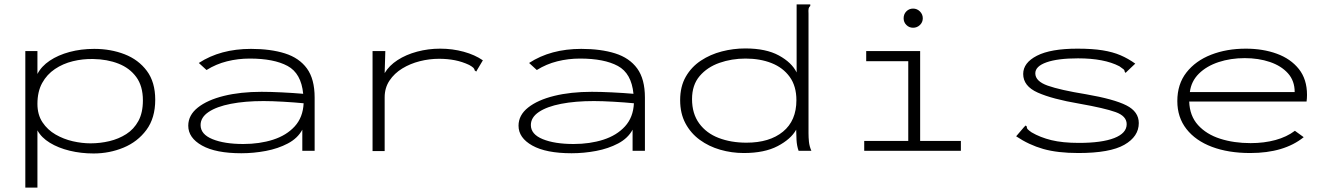

<svg xmlns="http://www.w3.org/2000/svg" viewBox="-20 -685 6040 872"><path d="M95 167V-453H150V-349Q168 -384 206 -409.5Q244 -435 296 -449Q348 -463 408 -463Q483 -463 546 -438.5Q609 -414 647 -363Q685 -312 685 -232Q685 -149 645 -95Q605 -41 541 -14.5Q477 12 405 12Q348 12 296.5 -0.5Q245 -13 206.5 -36.5Q168 -60 150 -93V167ZM391 -34Q435 -34 477 -44Q519 -54 553.5 -76Q588 -98 608.5 -135.5Q629 -173 629 -229Q629 -294 599 -335Q569 -376 518 -396Q467 -416 403 -417Q356 -418 311 -407Q266 -396 229.5 -371.5Q193 -347 171.5 -308Q150 -269 150 -213Q150 -164 173 -129.5Q196 -95 232.5 -74Q269 -53 310.5 -43.5Q352 -34 391 -34Z M1076 11Q960 11 897.5 -24Q835 -59 835 -114Q835 -162 878.5 -196.5Q922 -231 997 -249.5Q1072 -268 1168 -268Q1207 -268 1259 -265.5Q1311 -263 1357 -259Q1348 -352 1286 -385.5Q1224 -419 1114 -419Q1061 -419 1011 -406.5Q961 -394 918 -367L883 -399Q981 -463 1120 -463Q1209 -463 1274 -442.5Q1339 -422 1374 -374Q1409 -326 1409 -242V0H1353V-96Q1332 -57 1287.5 -33.5Q1243 -10 1187.5 0.5Q1132 11 1076 11ZM891 -117Q891 -75 945 -53Q999 -31 1085 -31Q1159 -31 1220 -50.5Q1281 -70 1318.5 -111Q1356 -152 1359 -216Q1318 -220 1266.5 -223Q1215 -226 1177 -226Q1093 -226 1028.5 -213.5Q964 -201 927.5 -176.5Q891 -152 891 -117Z M1672 -453H1730L1727 -353Q1747 -387 1785.5 -412Q1824 -437 1874.5 -450.5Q1925 -464 1979 -464Q2035 -464 2086 -450Q2137 -436 2173 -411L2148 -369L2143 -360L2136 -365Q2135 -372 2130 -377Q2125 -382 2111 -390Q2079 -405 2045.5 -411.5Q2012 -418 1974 -418Q1930 -418 1886.5 -407Q1843 -396 1807 -374Q1771 -352 1749 -319Q1727 -286 1727 -243V1H1672Z M2576 11Q2460 11 2397.5 -24Q2335 -59 2335 -114Q2335 -162 2378.5 -196.5Q2422 -231 2497 -249.5Q2572 -268 2668 -268Q2707 -268 2759 -265.5Q2811 -263 2857 -259Q2848 -352 2786 -385.5Q2724 -419 2614 -419Q2561 -419 2511 -406.5Q2461 -394 2418 -367L2383 -399Q2481 -463 2620 -463Q2709 -463 2774 -442.5Q2839 -422 2874 -374Q2909 -326 2909 -242V0H2853V-96Q2832 -57 2787.5 -33.5Q2743 -10 2687.5 0.5Q2632 11 2576 11ZM2391 -117Q2391 -75 2445 -53Q2499 -31 2585 -31Q2659 -31 2720 -50.5Q2781 -70 2818.5 -111Q2856 -152 2859 -216Q2818 -220 2766.5 -223Q2715 -226 2677 -226Q2593 -226 2528.5 -213.5Q2464 -201 2427.5 -176.5Q2391 -152 2391 -117Z M3358 10Q3303 10 3251 -5Q3199 -20 3158 -50Q3117 -80 3093 -125Q3069 -170 3069 -230Q3069 -292 3094.5 -336.5Q3120 -381 3163 -409.5Q3206 -438 3258.5 -451.5Q3311 -465 3365 -465Q3459 -465 3517.5 -433Q3576 -401 3598 -356V-665H3660V-658Q3654 -653 3652.5 -646Q3651 -639 3652 -622V-79Q3652 -61 3654 -41Q3656 -21 3665 0H3607Q3599 -22 3597.5 -50Q3596 -78 3596 -96Q3572 -53 3512 -21.5Q3452 10 3358 10ZM3370 -37Q3475 -37 3536 -87Q3597 -137 3597 -230Q3597 -294 3566.5 -336Q3536 -378 3484 -398.5Q3432 -419 3366 -419Q3303 -419 3247.5 -399.5Q3192 -380 3157.5 -339.5Q3123 -299 3123 -235Q3123 -169 3155.5 -124.5Q3188 -80 3244 -58.5Q3300 -37 3370 -37Z M3905 0V-45H4105V-407H3914V-453H4159V-45H4344V0ZM4127 -559Q4109 -559 4096.5 -571.5Q4084 -584 4084 -602Q4084 -621 4096.5 -633.5Q4109 -646 4127 -646Q4145 -646 4158 -633Q4171 -620 4171 -602Q4171 -584 4158 -571.5Q4145 -559 4127 -559Z M4878 10Q4783 10 4718 -8.5Q4653 -27 4595 -66L4631 -108L4638 -115L4643 -111Q4643 -103 4647.5 -98Q4652 -93 4665 -84Q4704 -61 4755 -48.5Q4806 -36 4880 -36Q4984 -36 5040.5 -58Q5097 -80 5097 -121Q5097 -158 5046.5 -176Q4996 -194 4883 -214Q4759 -235 4693 -264.5Q4627 -294 4627 -349Q4627 -400 4689.5 -432Q4752 -464 4873 -464Q4941 -464 4987.5 -456.5Q5034 -449 5069 -434Q5104 -419 5136 -396L5099 -361L5092 -354L5088 -359Q5088 -366 5082.5 -370.5Q5077 -375 5064 -384Q4995 -420 4876 -420Q4784 -420 4733 -402Q4682 -384 4682 -352Q4682 -316 4738.5 -296Q4795 -276 4912 -257Q5039 -235 5095.5 -206.5Q5152 -178 5152 -126Q5152 -65 5086.5 -27.5Q5021 10 4878 10Z M5658 10Q5559 10 5484.5 -18Q5410 -46 5368.5 -99Q5327 -152 5327 -226Q5327 -303 5368.5 -356Q5410 -409 5480.5 -436.5Q5551 -464 5638 -464Q5716 -464 5779 -441Q5842 -418 5879 -371.5Q5916 -325 5916 -254Q5916 -246 5915.5 -239Q5915 -232 5914 -224H5381Q5383 -159 5421 -117Q5459 -75 5521.5 -55Q5584 -35 5660 -35Q5721 -35 5772.5 -49Q5824 -63 5861 -91L5901 -62Q5812 10 5658 10ZM5384 -267H5860Q5860 -318 5829.5 -352Q5799 -386 5747.5 -403.5Q5696 -421 5633 -421Q5569 -421 5514.5 -403Q5460 -385 5425 -350.5Q5390 -316 5384 -267Z"/></svg>

Font: Inconsolata ExtraExpanded Light
Style: Regular
Weight: 300
Width: 8
Monospace: yes
Designer: Raph Levien, Cyreal, Brenton Simpson
Foundry: Raph Levien, Cyreal, Google
Version: Version 3.001; ttfautohint (v1.8.2.53-6de2)